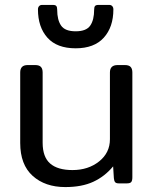

<svg xmlns="http://www.w3.org/2000/svg" viewBox="-20 -744 624 779"><path d="M134 -706Q134 -714 138.5 -719Q143 -724 150 -724H195Q205 -724 208.5 -719.5Q212 -715 212 -705Q212 -663 228 -640Q244 -617 287 -617Q330 -617 346 -640Q362 -663 362 -705Q362 -715 365.5 -719.5Q369 -724 379 -724H424Q431 -724 435.5 -719Q440 -714 440 -706Q440 -634 401 -591Q362 -548 287 -548Q211 -548 172.5 -591Q134 -634 134 -706ZM62 -164V-450Q62 -480 92 -480H123Q139 -480 146 -472.5Q153 -465 153 -450V-165Q153 -107 183.5 -80.5Q214 -54 274 -54Q338 -54 382 -89Q426 -124 426 -179V-450Q426 -480 457 -480H487Q503 -480 510 -472.5Q517 -465 517 -450V-25Q517 -11 512.5 -5.5Q508 0 495 0H462Q451 0 447 -5Q443 -10 442 -21L439 -69Q405 -28 358.5 -6.5Q312 15 245 15Q163 15 112.5 -30.5Q62 -76 62 -164Z"/></svg>

Font: Mitr Light
Style: Regular
Weight: 300
Designer: Thanarat Vachiruckul
Foundry: Cadson Demak
Version: Version 1.003